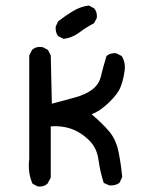

<svg xmlns="http://www.w3.org/2000/svg" viewBox="-20 -686 540 696"><path d="M117 -10 98 -20Q80 -60 86 -110V-485L96 -505Q111 -519 135 -515L154 -505L164 -485L168 -310Q209 -321 249.5 -332Q290 -343 314.5 -361.5Q339 -380 346 -410Q353 -440 366 -483Q380 -495 401 -493L421 -483Q437 -458 431 -425Q427 -396 417 -370.5Q407 -345 374 -313.5Q341 -282 312 -272Q354 -236 377.5 -207.5Q401 -179 410 -134Q419 -89 423 -44L413 -23Q397 -12 376 -14L356 -23Q343 -63 337 -107Q331 -151 301 -179.5Q271 -208 237 -219.5Q203 -231 164 -228V-42L152 -20Q139 -8 117 -10ZM211 -545 191 -555Q180 -568 182 -590L191 -609Q217 -629 244 -645.5Q271 -662 302 -666L321 -656Q333 -643 331 -621L321 -602Q294 -588 268 -568.5Q242 -549 211 -545Z"/></svg>

Font: Kosefont JP
Style: Regular
Weight: 400
Designer: Nozomi Seto 瀬戸のぞみ
Version: Version 3.00;June 19, 2020